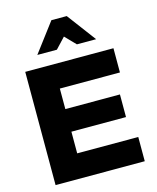

<svg xmlns="http://www.w3.org/2000/svg" viewBox="-137 -1053 941 1148"><g transform="rotate(-15 333.0 -479.5)"><path d="M236 -284H574V-424H236V-551H608V-701H62V0H614V-150H236ZM388 -959H293L158 -780H279L340 -845L403 -780H522Z"/></g></svg>

Font: Geom ExtraBold
Style: Bold
Weight: 800
Version: Version 1.102